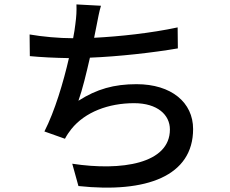

<svg xmlns="http://www.w3.org/2000/svg" viewBox="-20 -810 1040 869"><path d="M784 -686C663 -660 522 -645 406 -639L417 -694C423 -723 428 -755 437 -784L326 -790C327 -760 326 -737 321 -700C319 -683 316 -662 311 -637H309C248 -637 171 -644 114 -654L115 -556C167 -551 228 -548 292 -547C267 -438 228 -307 181 -215L274 -182C283 -199 292 -212 303 -226C365 -303 471 -343 587 -343C693 -343 749 -290 749 -224C749 -69 530 -35 307 -69L335 32C643 65 854 -13 854 -226C854 -346 756 -429 598 -429C496 -429 418 -407 335 -354C353 -404 371 -479 387 -549C516 -554 675 -572 785 -591Z"/></svg>

Font: Noto Sans Japanese Medium
Style: Regular
Weight: 500
Designer: Ryoko NISHIZUKA (kana & ideographs); Paul D. Hunt (Latin, Greek & Cyrillic); Wenlong ZHANG (bopomofo); Sandoll Communica
Foundry: Adobe Systems Incorporated
Version: Version 1.000;PS 1;hotconv 1.0.78;makeotf.lib2.5.61930